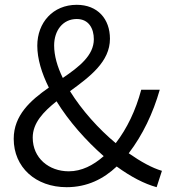

<svg xmlns="http://www.w3.org/2000/svg" viewBox="-20 -765 710 798"><path d="M257 13C342 13 410 -21 465 -73C524 -30 580 -1 631 13L653 -55C612 -67 565 -93 515 -128C573 -204 616 -294 644 -392H567C544 -306 508 -231 461 -170C390 -229 320 -307 271 -386C353 -446 437 -508 437 -604C437 -686 386 -745 299 -745C200 -745 135 -671 135 -575C135 -521 153 -461 183 -401C107 -348 37 -286 37 -188C37 -70 128 13 257 13ZM411 -116C368 -78 319 -53 266 -53C183 -53 116 -108 116 -193C116 -254 160 -300 215 -344C266 -261 337 -181 411 -116ZM241 -441C218 -488 205 -534 205 -576C205 -638 241 -686 299 -686C350 -686 370 -645 370 -602C370 -535 310 -488 241 -441Z"/></svg>

Font: ChiuKong Gothic CL Normal
Style: Regular
Weight: 350
Designer: Ryoko NISHIZUKA 西塚涼子 (kana, bopomofo & ideographs); Paul D. Hunt (Latin, Greek & Cyrillic); Sandoll Communications 산돌커뮤니
Foundry: Adobe
Version: Version 1.300